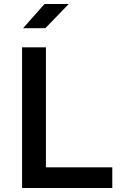

<svg xmlns="http://www.w3.org/2000/svg" viewBox="-20 -946 624 966"><path d="M545 0H91V-708H211V-104H545ZM326 -926 208 -804H96L204 -926Z"/></svg>

Font: Metropolitano Medium
Style: Regular
Weight: 500
Designer: Fonts by Alex Slobzheninov & Chris M. Simpson / Changes by Cristiano Sobral
Foundry: Fonts by Alex Slobzheninov & Chris M. Simpson / Changes by Cristiano Sobral
Version: Version 1.00;August 30, 2020;FontCreator 13.0.0.2681 64-bit